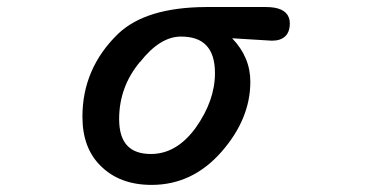

<svg xmlns="http://www.w3.org/2000/svg" viewBox="-20 -498 1040 546"><path d="M591.3 -290Q591.3 -344.7 565.4 -370.1Q542 -394 494.6 -394Q435.1 -394 378.4 -321.8H377.9Q318.8 -251 318.8 -159.2Q318.8 -106.9 343.3 -82.5Q365.7 -60.1 409.2 -60.1Q482.4 -60.1 536.6 -134.8Q591.3 -211.9 591.3 -290ZM214.4 -166Q214.4 -303.2 315.4 -401.4Q394.5 -477.1 565.4 -478H736.3Q790 -478 801.3 -448.2Q804.2 -440.9 804.2 -431.6Q804.2 -395 774.9 -385.3Q765.6 -382.3 752.9 -382.3L640.1 -389.2Q691.9 -335.4 691.9 -265.6Q691.9 -160.2 610.4 -66.9Q527.8 27.8 411.1 27.8Q319.8 27.8 265.6 -26.9Q214.4 -77.6 214.4 -166Z"/></svg>

Font: YuPearl-Medium
Style: Medium
Weight: 500
Designer: Max Yao
Foundry: Max-Everyday
Version: Version 1.011; ttfautohint (v1.8.3)